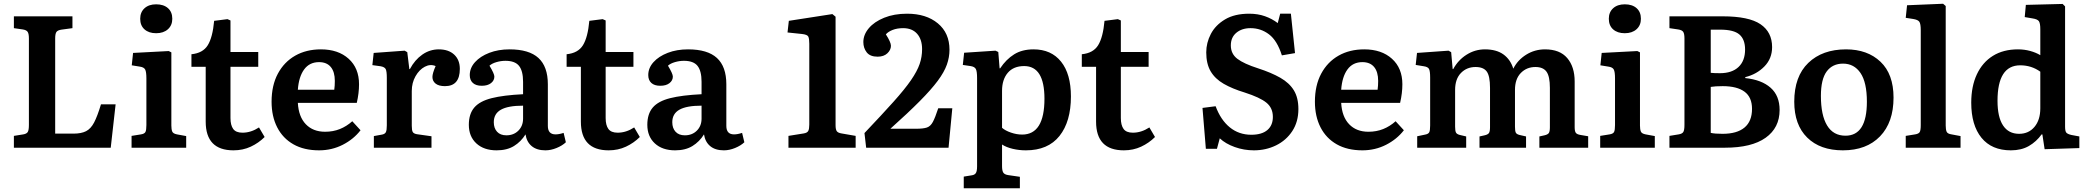

<svg xmlns="http://www.w3.org/2000/svg" viewBox="-20 -787 11122 1023"><path d="M54 0V-63L104 -71Q122 -74 128 -84Q134 -94 134 -122V-582Q134 -607 127.5 -617Q121 -627 102 -630L54 -637V-700H366V-637L307 -629Q287 -626 280.5 -616.5Q274 -607 274 -582V-75H371Q413 -75 438.5 -88Q464 -101 481.5 -134.5Q499 -168 518 -231H596L570 0Z M812 -610Q773 -610 750 -630.5Q727 -651 727 -687Q727 -722 750 -743Q773 -764 812 -764Q852 -764 875 -743.5Q898 -723 898 -687Q898 -652 874.5 -631Q851 -610 812 -610ZM681 0V-63L731 -71Q750 -74 755 -84Q760 -94 760 -121V-369Q760 -404 753.5 -416.5Q747 -429 725 -432L682 -439L689 -505L879 -515L893 -508V-118Q893 -98 897.5 -86.5Q902 -75 923 -71L972 -62V0Z M1224 14Q1076 14 1076 -139V-431H1000V-498Q1061 -504 1087 -546Q1113 -588 1121 -676L1192 -685L1208 -678V-510H1356V-431H1208V-158Q1208 -120 1222.5 -100Q1237 -80 1272 -80Q1317 -80 1360 -108L1390 -57Q1358 -25 1316 -5.5Q1274 14 1224 14Z M1680 14Q1600 14 1543.5 -18Q1487 -50 1457 -108.5Q1427 -167 1427 -245Q1427 -332 1460.5 -394.5Q1494 -457 1553 -490.5Q1612 -524 1690 -524Q1782 -524 1837.5 -474Q1893 -424 1893 -338Q1893 -291 1881 -239H1567Q1571 -165 1609.5 -125Q1648 -85 1712 -85Q1755 -85 1791 -99.5Q1827 -114 1857 -141L1901 -93Q1864 -45 1806 -15.5Q1748 14 1680 14ZM1567 -309H1761Q1764 -330 1764 -356Q1764 -404 1742.5 -430Q1721 -456 1680 -456Q1629 -456 1600.5 -417Q1572 -378 1567 -309Z M1972 0V-62L2016 -70Q2031 -73 2036 -83Q2041 -93 2041 -119V-372Q2041 -406 2035.5 -418Q2030 -430 2008 -434L1964 -440L1971 -505L2136 -517L2150 -509L2161 -419H2164Q2190 -468 2230 -496Q2270 -524 2318 -524Q2370 -524 2400 -496Q2430 -468 2430 -420Q2430 -328 2351 -328Q2318 -328 2301 -341.5Q2284 -355 2284 -377Q2284 -396 2301 -435Q2273 -447 2243.5 -431.5Q2214 -416 2194 -381Q2174 -346 2174 -302V-117Q2174 -93 2179 -84Q2184 -75 2201 -72L2279 -61V0Z M2626 14Q2558 14 2518 -23Q2478 -60 2478 -122Q2478 -180 2507 -214Q2536 -248 2599.5 -264Q2663 -280 2767 -285V-351Q2767 -409 2745.5 -436Q2724 -463 2673 -463Q2649 -463 2625 -456Q2601 -449 2588 -437Q2614 -394 2614 -379Q2614 -358 2596 -344Q2578 -330 2547 -330Q2516 -330 2499.5 -345Q2483 -360 2483 -387Q2483 -425 2511 -456Q2539 -487 2587 -505.5Q2635 -524 2695 -524Q2799 -524 2849 -478Q2899 -432 2899 -338V-116Q2899 -71 2940 -71Q2959 -71 2983 -79L2995 -29Q2976 -11 2945.5 1.5Q2915 14 2886 14Q2840 14 2813 -8.5Q2786 -31 2780 -71Q2756 -32 2718.5 -9Q2681 14 2626 14ZM2678 -66Q2717 -66 2742 -91Q2767 -116 2767 -155V-224Q2687 -224 2649 -202.5Q2611 -181 2611 -136Q2611 -104 2628.5 -85Q2646 -66 2678 -66Z M3223 14Q3075 14 3075 -139V-431H2999V-498Q3060 -504 3086 -546Q3112 -588 3120 -676L3191 -685L3207 -678V-510H3355V-431H3207V-158Q3207 -120 3221.5 -100Q3236 -80 3271 -80Q3316 -80 3359 -108L3389 -57Q3357 -25 3315 -5.5Q3273 14 3223 14Z M3577 14Q3509 14 3469 -23Q3429 -60 3429 -122Q3429 -180 3458 -214Q3487 -248 3550.5 -264Q3614 -280 3718 -285V-351Q3718 -409 3696.5 -436Q3675 -463 3624 -463Q3600 -463 3576 -456Q3552 -449 3539 -437Q3565 -394 3565 -379Q3565 -358 3547 -344Q3529 -330 3498 -330Q3467 -330 3450.5 -345Q3434 -360 3434 -387Q3434 -425 3462 -456Q3490 -487 3538 -505.5Q3586 -524 3646 -524Q3750 -524 3800 -478Q3850 -432 3850 -338V-116Q3850 -71 3891 -71Q3910 -71 3934 -79L3946 -29Q3927 -11 3896.5 1.5Q3866 14 3837 14Q3791 14 3764 -8.5Q3737 -31 3731 -71Q3707 -32 3669.5 -9Q3632 14 3577 14ZM3629 -66Q3668 -66 3693 -91Q3718 -116 3718 -155V-224Q3638 -224 3600 -202.5Q3562 -181 3562 -136Q3562 -104 3579.5 -85Q3597 -66 3629 -66Z M4181 0V-63L4262 -76Q4281 -79 4286.5 -89.5Q4292 -100 4292 -123V-554Q4292 -580 4287 -591.5Q4282 -603 4252 -606L4176 -614L4183 -676L4415 -712L4432 -698V-120Q4432 -97 4438.5 -88Q4445 -79 4464 -76L4539 -63V0Z M4595 0 4586 -78Q4680 -177 4740.5 -244.5Q4801 -312 4834 -360Q4867 -408 4880 -446Q4893 -484 4893 -525Q4893 -577 4866.5 -607Q4840 -637 4792 -637Q4760 -637 4736 -627.5Q4712 -618 4700 -604Q4727 -562 4727 -543Q4727 -521 4708 -503Q4689 -485 4656 -485Q4616 -485 4598 -508Q4580 -531 4580 -563Q4580 -602 4609 -636.5Q4638 -671 4691 -692.5Q4744 -714 4813 -714Q4915 -714 4977 -662.5Q5039 -611 5039 -522Q5039 -482 5025 -442.5Q5011 -403 4976.5 -356.5Q4942 -310 4880.5 -248Q4819 -186 4724 -101H4861Q4899 -101 4918.5 -107.5Q4938 -114 4950.5 -137.5Q4963 -161 4979 -210H5054L5034 0Z M5115 216V154L5158 147Q5173 145 5179.5 135Q5186 125 5186 99V-371Q5186 -408 5179 -420Q5172 -432 5151 -435L5110 -441L5117 -506L5284 -517L5299 -510L5306 -423H5309Q5341 -471 5383.5 -497.5Q5426 -524 5487 -524Q5581 -524 5633.5 -458.5Q5686 -393 5686 -273Q5686 -139 5625 -62.5Q5564 14 5446 14Q5410 14 5376 6Q5342 -2 5319 -17V98Q5319 122 5325.5 132.5Q5332 143 5352 146L5414 155V216ZM5426 -70Q5545 -70 5545 -261Q5545 -435 5437 -435Q5380 -435 5349.5 -399Q5319 -363 5319 -303V-106Q5336 -91 5366.5 -80.5Q5397 -70 5426 -70Z M5968 14Q5820 14 5820 -139V-431H5744V-498Q5805 -504 5831 -546Q5857 -588 5865 -676L5936 -685L5952 -678V-510H6100V-431H5952V-158Q5952 -120 5966.5 -100Q5981 -80 6016 -80Q6061 -80 6104 -108L6134 -57Q6102 -25 6060 -5.5Q6018 14 5968 14Z M6661 14Q6608 14 6559 -3.5Q6510 -21 6479 -50L6464 6H6405L6387 -212L6457 -221Q6484 -148 6532.5 -108.5Q6581 -69 6647 -69Q6703 -69 6732.5 -94Q6762 -119 6762 -164Q6762 -212 6727.5 -240Q6693 -268 6612 -294Q6546 -314 6500 -340.5Q6454 -367 6430.5 -407Q6407 -447 6407 -508Q6407 -559 6431.5 -606Q6456 -653 6507 -683.5Q6558 -714 6636 -714Q6682 -714 6720 -700.5Q6758 -687 6788 -664L6801 -714H6858L6880 -504L6810 -492Q6785 -571 6741.5 -604Q6698 -637 6643 -637Q6597 -637 6567.5 -612.5Q6538 -588 6538 -545Q6538 -500 6573 -473.5Q6608 -447 6683 -423Q6754 -400 6802 -372.5Q6850 -345 6874 -305.5Q6898 -266 6898 -206Q6898 -138 6865.5 -88.5Q6833 -39 6779 -12.5Q6725 14 6661 14Z M7239 14Q7159 14 7102.5 -18Q7046 -50 7016 -108.5Q6986 -167 6986 -245Q6986 -332 7019.5 -394.5Q7053 -457 7112 -490.5Q7171 -524 7249 -524Q7341 -524 7396.5 -474Q7452 -424 7452 -338Q7452 -291 7440 -239H7126Q7130 -165 7168.5 -125Q7207 -85 7271 -85Q7314 -85 7350 -99.5Q7386 -114 7416 -141L7460 -93Q7423 -45 7365 -15.5Q7307 14 7239 14ZM7126 -309H7320Q7323 -330 7323 -356Q7323 -404 7301.5 -430Q7280 -456 7239 -456Q7188 -456 7159.5 -417Q7131 -378 7126 -309Z M7531 0V-61L7574 -70Q7590 -73 7595 -82Q7600 -91 7600 -118V-374Q7600 -408 7594 -419.5Q7588 -431 7566 -434L7523 -441L7530 -505L7698 -517L7712 -509L7720 -419H7723Q7749 -467 7794 -495.5Q7839 -524 7892 -524Q7953 -524 7990.5 -497Q8028 -470 8043 -421Q8066 -467 8111.5 -495.5Q8157 -524 8212 -524Q8291 -524 8330.5 -477.5Q8370 -431 8370 -353V-109Q8370 -88 8376 -79.5Q8382 -71 8401 -68L8442 -61V0H8182V-60L8209 -66Q8227 -70 8232.5 -78.5Q8238 -87 8238 -109V-319Q8238 -380 8220 -405Q8202 -430 8161 -430Q8114 -430 8083 -398Q8052 -366 8052 -308V-112Q8052 -90 8056 -81Q8060 -72 8076 -68L8111 -60V0H7863V-60L7890 -66Q7908 -70 7913.5 -78.5Q7919 -87 7919 -109V-319Q7919 -382 7901.5 -406Q7884 -430 7842 -430Q7795 -430 7764 -398Q7733 -366 7733 -308V-112Q7733 -90 7737.5 -81Q7742 -72 7758 -68L7792 -60V0Z M8637 -610Q8598 -610 8575 -630.5Q8552 -651 8552 -687Q8552 -722 8575 -743Q8598 -764 8637 -764Q8677 -764 8700 -743.5Q8723 -723 8723 -687Q8723 -652 8699.5 -631Q8676 -610 8637 -610ZM8506 0V-63L8556 -71Q8575 -74 8580 -84Q8585 -94 8585 -121V-369Q8585 -404 8578.5 -416.5Q8572 -429 8550 -432L8507 -439L8514 -505L8704 -515L8718 -508V-118Q8718 -98 8722.5 -86.5Q8727 -75 8748 -71L8797 -62V0Z M8875 0V-63L8924 -71Q8943 -74 8949 -84Q8955 -94 8955 -122V-582Q8955 -607 8948.5 -617Q8942 -627 8922 -630L8875 -637V-700H9159Q9298 -700 9360 -658Q9422 -616 9422 -536Q9422 -475 9381 -433Q9340 -391 9279 -376V-371Q9366 -362 9414 -319.5Q9462 -277 9462 -201Q9462 -106 9387.5 -53Q9313 0 9171 0ZM9144 -397Q9208 -397 9243 -430Q9278 -463 9278 -523Q9278 -577 9248 -603Q9218 -629 9146 -629H9095V-399Q9104 -398 9115.5 -397.5Q9127 -397 9144 -397ZM9158 -74Q9235 -74 9275 -107.5Q9315 -141 9315 -207Q9315 -269 9275 -298.5Q9235 -328 9159 -328Q9118 -328 9095 -324V-79Q9117 -74 9158 -74Z M9799 14Q9678 14 9609 -54Q9540 -122 9540 -245Q9540 -380 9615 -452Q9690 -524 9816 -524Q9930 -524 9999.5 -458Q10069 -392 10069 -267Q10069 -135 9997 -60.5Q9925 14 9799 14ZM9813 -64Q9927 -64 9927 -245Q9927 -348 9893 -398Q9859 -448 9800 -448Q9744 -448 9713 -406.5Q9682 -365 9682 -276Q9682 -173 9715 -118.5Q9748 -64 9813 -64Z M10134 0V-63L10184 -71Q10203 -74 10208.5 -83.5Q10214 -93 10214 -121V-626Q10214 -660 10206.5 -671Q10199 -682 10173 -686L10134 -692L10141 -759L10333 -767L10347 -755V-118Q10347 -96 10352 -85Q10357 -74 10378 -71L10426 -62V0Z M10694 14Q10592 14 10537.5 -53Q10483 -120 10483 -240Q10483 -327 10513 -391Q10543 -455 10598.5 -489.5Q10654 -524 10732 -524Q10766 -524 10797 -515.5Q10828 -507 10851 -493V-631Q10851 -663 10843.5 -674Q10836 -685 10809 -689L10768 -696L10774 -761L10970 -766L10983 -753V-112Q10983 -89 10989 -81Q10995 -73 11016 -68L11059 -60V2L10874 8L10862 -71H10858Q10830 -32 10790 -9Q10750 14 10694 14ZM10738 -74Q10789 -74 10820 -111Q10851 -148 10851 -210V-405Q10804 -439 10744 -439Q10623 -439 10623 -250Q10623 -163 10652.5 -118.5Q10682 -74 10738 -74Z"/></svg>

Font: Literata 12pt SemiBold
Style: Regular
Weight: 600
Designer: Latin by Veronika Burian and Jose Scaglione. Greek by Irene Vlachou. Cyrillic by Vera Evstafieva.
Foundry: TypeTogether
Version: Version 3.002